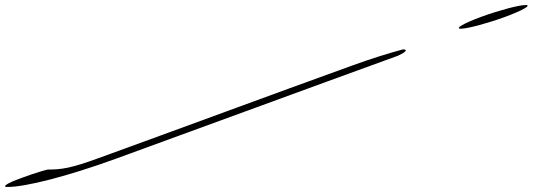

<svg xmlns="http://www.w3.org/2000/svg" viewBox="-293 -629 2114 762"><path d="M-241 90C-271 103 -284 114 -262 113C-192 113 -26 71 164 2C541 -135 909 -271 1287 -408C1317 -422 1328 -433 1306 -433C1257 -420 1179 -396 1105 -369C773 -249 425 -120 97 -1C-10 38 -47 44 -105 44C-133 51 -191 70 -241 90ZM1619 -563C1548 -537 1510 -515 1536 -515C1562 -515 1640 -536 1709 -561C1780 -587 1819 -609 1793 -609C1766 -609 1688 -588 1619 -563Z"/></svg>

Font: Snowfall
Style: UltraObl
Weight: 400
Designer: Jasper
Foundry: Cannot Into Space Fonts
Version: Version 0.9